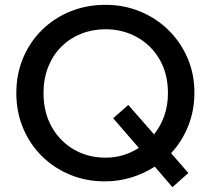

<svg xmlns="http://www.w3.org/2000/svg" viewBox="-20 -735 872 794"><path d="M693 39 620 -46Q576 -17.5 523.5 -1.2Q471 15 413 15Q336 15 269.5 -12.5Q203 -40 153.2 -89.2Q103.5 -138.5 75.5 -205.2Q47.5 -272 47.5 -350Q47.5 -428 75.2 -494.5Q103 -561 153 -610.5Q203 -660 270.2 -687.5Q337.5 -715 416 -715Q493.5 -715 560.2 -687.2Q627 -659.5 677.2 -610Q727.5 -560.5 755.8 -494.5Q784 -428.5 784 -351.5Q784 -278 758.2 -213.8Q732.5 -149.5 687.5 -101.5L759 -19.5ZM416 -83Q454.5 -83 489.5 -93.5Q524.5 -104 554 -123.5L448 -246L510.5 -301L617 -179.5Q643.5 -212 659 -255.2Q674.5 -298.5 674.5 -350Q674.5 -430 640 -489.2Q605.5 -548.5 546.8 -581.2Q488 -614 416 -614Q362 -614 315.2 -595.2Q268.5 -576.5 233.8 -542Q199 -507.5 179.5 -458.8Q160 -410 160 -350Q160 -270 194 -210Q228 -150 286 -116.5Q344 -83 416 -83Z"/></svg>

Font: Geologica Cursive
Style: Regular
Weight: 400
Designer: Sindre Bremnes, Frode Helland
Foundry: Monokrom Skriftforlag AS
Version: Version 1.010;gftools[0.9.28]